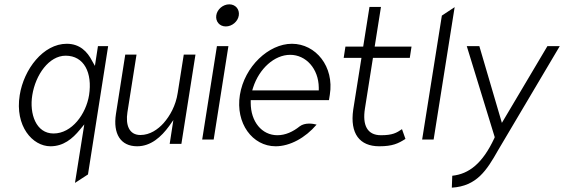

<svg xmlns="http://www.w3.org/2000/svg" viewBox="-20 -664 2603 886"><path d="M71 -225C48 -82 130 11 213 11C272 11 314 -23 349 -66L369 -90L326 180L386 141L479 -451H432L418 -360L405 -383C383 -426 348 -462 288 -462C180 -462 90 -345 71 -225ZM129 -225C144 -319 206 -407 283 -407C368 -407 407 -328 391 -225C377 -138 312 -48 227 -48C146 -48 115 -139 129 -225Z M515 -138C501 -47 536 11 613 11C676 11 724 -32 761 -83L780 -110L763 0H817L882 -412H828L800 -235C791 -176 764 -129 735 -96C709 -67 672 -41 628 -41C575 -41 559 -88 568 -146L610 -412H558Z M978 -593C974 -565 993 -542 1022 -542C1051 -542 1078 -565 1082 -593C1086 -621 1067 -644 1038 -644C1009 -644 982 -621 978 -593ZM913 -20H966L1034 -451H981Z M1087 -226C1066 -95 1145 11 1252 11C1318 11 1389 -28 1441 -89C1423 -94 1387 -99 1363 -81C1332 -56 1297 -40 1260 -40C1188 -40 1137 -103 1137 -189V-202H1498L1502 -227C1523 -357 1437 -462 1327 -462C1220 -462 1108 -357 1087 -226ZM1144 -247 1148 -260C1176 -347 1246 -411 1319 -411C1392 -411 1450 -347 1451 -260V-247Z M1566 -397H1648L1610 -158C1594 -47 1640 11 1730 11C1792 11 1818 -2 1851 -23L1835 -68C1810 -51 1792 -40 1738 -40C1674 -40 1652 -87 1664 -163L1701 -397H1871L1879 -449H1709L1738 -632H1685L1656 -449H1574Z M1928 -20H1981L2078 -631L2019 -592Z M2134 -451 2263 -31 2261 -26C2207 90 2144 139 2067 147L2065 202C2180 195 2226 122 2278 30L2563 -451H2506L2296 -97L2192 -451Z"/></svg>

Font: Charger Sport
Style: ExLitNrwObl
Weight: 200
Designer: Jasper
Foundry: Cannot Into Space Fonts
Version: Version 1.1